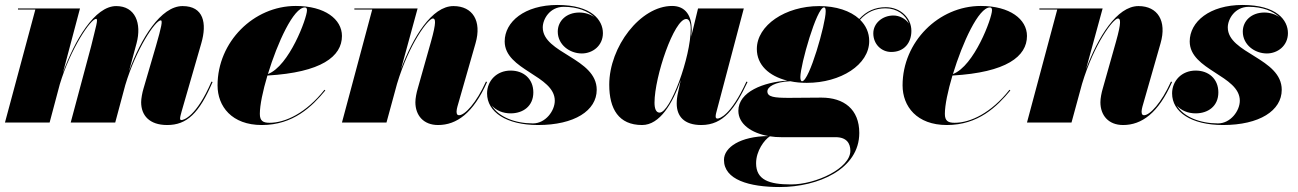

<svg xmlns="http://www.w3.org/2000/svg" viewBox="-20 -494 5232 774"><path d="M444.5 0 485 -151C528.5 -296 606 -412 628 -412C636.5 -412 631 -386 608.5 -308L558.5 -137C553.5 -120.5 549 -96.5 549 -82C549 -29 582 10 654 10C733.5 10 783 -37.5 837 -163.5L832.5 -165C771.5 -23.5 720 -10 711.5 -10C707 -10 706 -12.5 706 -17C706 -22 709.5 -35.5 712.5 -46L791.5 -319.5C815 -400.5 801 -469.5 716 -469.5C628.5 -469.5 548 -339.5 500 -206.5L530.5 -319.5C552 -400 525.5 -469.5 448.5 -469.5C362 -469.5 281 -332 233.5 -200L302.5 -460H52.5V-455.5H122.5L0 0H180L221 -154C264.5 -298.5 345.5 -418 367.5 -418C377 -418 366.5 -387 347.5 -308L265 0Z M1027.5 -35C1027.5 -70 1039.5 -127.5 1058 -189.5C1275.5 -202 1358.5 -266.5 1358.5 -349C1358.5 -416.5 1289.5 -470 1172.5 -470C1002 -470 857 -325 857 -150C857 -65 914.5 10 1035.5 10C1162 10 1237.5 -64 1291.5 -129.5L1288 -132C1214 -38.5 1130.5 1 1067 1C1040.5 1 1027.5 -6.5 1027.5 -35ZM1209 -464C1215.5 -464 1217.5 -460 1217.5 -452.5C1217.5 -421 1145.5 -227.5 1060 -195.5C1098.5 -322 1163.5 -464 1209 -464Z M1480.5 -455.5 1358.5 0H1538L1580.5 -156C1629.5 -319 1707 -419.5 1725 -419.5C1736 -419.5 1739.5 -404.5 1717.5 -326.5L1664 -137C1659 -120.5 1654.5 -97.5 1654.5 -82C1654.5 -29 1687 10 1746 10C1820.5 10 1888 -37.5 1943.5 -163.5L1939 -165C1900.5 -79.5 1854 -29.5 1830.5 -29.5C1824 -29.5 1820.5 -33 1820.5 -44.5C1820.5 -49.5 1822.5 -59.5 1824 -64.5L1897 -319.5C1923 -409.5 1885.5 -469.5 1808 -469.5C1721 -469.5 1644.5 -344 1596.5 -215L1663.5 -460H1408.5V-455.5Z M2385.5 -132C2385.5 -260 2168 -278.5 2168 -383.5C2168 -417 2196.5 -466.5 2252.5 -466.5C2307 -466.5 2350 -450 2376.5 -424.5C2360 -436.5 2338.5 -443.5 2315.5 -443.5C2263 -443.5 2228.5 -409.5 2228.5 -366.5C2228.5 -314 2276 -278.5 2325.5 -278.5C2369 -278.5 2410.5 -309.5 2410.5 -360.5C2410.5 -412.5 2365.5 -474 2227.5 -474C2094.5 -474 2014.5 -406 2014.5 -327C2014.5 -211 2216.5 -190 2216.5 -88C2216.5 -47 2179 3.5 2128.5 3.5C2057 3.5 1990.5 -22 1962.5 -68.5C1980 -48.5 2007.5 -37 2038.5 -37C2088.5 -37 2130 -66 2130 -121.5C2130 -176 2091 -209.5 2038.5 -209.5C1982 -209.5 1943.5 -168 1943.5 -117.5C1943.5 -43 2020 10 2149 10C2295.5 10 2385.5 -48 2385.5 -132Z M2768.5 -374C2768.5 -429 2744.5 -470 2689.5 -470C2561.5 -470 2436 -305.5 2436 -152.5C2436 -55 2474 10 2568.5 10C2640 10 2691.5 -77.5 2724 -170.5L2711 -110C2710 -103 2708 -92.5 2708 -76.5C2708 -25.5 2737.5 10 2807 10C2897 10 2943 -57 2993.5 -163.5L2989 -165C2925.5 -27 2880.5 -16 2872 -16C2867.5 -16 2865 -19 2865 -24C2865 -28.5 2865.5 -33 2867 -38.5L2978.5 -460H2794L2766.5 -346.5C2767.5 -358 2768.5 -367.5 2768.5 -374ZM2764.5 -378C2764.5 -263.5 2682.5 -40 2639 -40C2624 -40 2618.5 -57.5 2618.5 -80C2618.5 -185 2697.5 -417.5 2746.5 -417.5C2757 -417.5 2764.5 -405 2764.5 -378Z M3232.5 -160C3369 -160 3484 -233 3484 -328.5C3484 -362.5 3470.5 -391.5 3447 -414.5C3475.5 -446 3509 -460.5 3550 -460.5C3595 -460.5 3631.5 -434.5 3644 -398.5C3631 -419 3605.5 -431.5 3581.5 -431.5C3537.5 -431.5 3500.5 -400.5 3500.5 -359.5C3500.5 -316 3533 -284.5 3573 -284.5C3625.5 -284.5 3654 -322 3654 -369.5C3654 -422.5 3609.5 -465 3550.5 -465C3507.5 -465 3472.5 -449 3444 -417.5C3408 -450.5 3350.5 -469.5 3282.5 -469.5C3146 -469.5 3031 -392 3031 -296.5C3031 -232.5 3079.5 -187.5 3153.5 -169C3059.5 -163 2956.5 -124.5 2956.5 -47.5C2956.5 6.5 3010 42.5 3077.5 54.5C2964.5 55.5 2898.5 100 2898.5 150.5C2898.5 230.5 3000 260 3123.5 260C3278 260 3444 188 3444 42C3444 -54 3381.5 -100.5 3291.5 -100.5C3263 -100.5 3195.5 -99.5 3160.5 -99.5C3102 -99.5 3073.5 -103 3073.5 -125.5C3073.5 -143.5 3102.5 -164 3166 -166.5C3186.5 -162 3209 -160 3232.5 -160ZM3213.5 -166.5C3208 -166.5 3206.5 -174 3206.5 -183.5C3206.5 -232.5 3272.5 -464 3301.5 -464C3308 -464 3308.5 -457 3308.5 -447.5C3308.5 -398.5 3242.5 -166.5 3213.5 -166.5ZM3028 164C3028 114 3061.5 69.5 3083.5 55.5C3098.5 58 3114 59 3130 59H3348.5C3393 59 3408 84 3408 114C3408 184 3270 249.5 3168.5 249.5C3080 249.5 3028 231 3028 164Z M3789 -35C3789 -70 3801 -127.5 3819.5 -189.5C4037 -202 4120 -266.5 4120 -349C4120 -416.5 4051 -470 3934 -470C3763.5 -470 3618.5 -325 3618.5 -150C3618.5 -65 3676 10 3797 10C3923.5 10 3999 -64 4053 -129.5L4049.5 -132C3975.5 -38.5 3892 1 3828.5 1C3802 1 3789 -6.5 3789 -35ZM3970.5 -464C3977 -464 3979 -460 3979 -452.5C3979 -421 3907 -227.5 3821.5 -195.5C3860 -322 3925 -464 3970.5 -464Z M4242 -455.5 4120 0H4299.5L4342 -156C4391 -319 4468.5 -419.5 4486.5 -419.5C4497.5 -419.5 4501 -404.5 4479 -326.5L4425.5 -137C4420.5 -120.5 4416 -97.5 4416 -82C4416 -29 4448.5 10 4507.5 10C4582 10 4649.5 -37.5 4705 -163.5L4700.5 -165C4662 -79.5 4615.5 -29.5 4592 -29.5C4585.5 -29.5 4582 -33 4582 -44.5C4582 -49.5 4584 -59.5 4585.5 -64.5L4658.5 -319.5C4684.5 -409.5 4647 -469.5 4569.5 -469.5C4482.5 -469.5 4406 -344 4358 -215L4425 -460H4170V-455.5Z M5147 -132C5147 -260 4929.5 -278.5 4929.5 -383.5C4929.5 -417 4958 -466.5 5014 -466.5C5068.5 -466.5 5111.5 -450 5138 -424.5C5121.5 -436.5 5100 -443.5 5077 -443.5C5024.5 -443.5 4990 -409.5 4990 -366.5C4990 -314 5037.5 -278.5 5087 -278.5C5130.5 -278.5 5172 -309.5 5172 -360.5C5172 -412.5 5127 -474 4989 -474C4856 -474 4776 -406 4776 -327C4776 -211 4978 -190 4978 -88C4978 -47 4940.5 3.5 4890 3.5C4818.5 3.5 4752 -22 4724 -68.5C4741.5 -48.5 4769 -37 4800 -37C4850 -37 4891.5 -66 4891.5 -121.5C4891.5 -176 4852.5 -209.5 4800 -209.5C4743.5 -209.5 4705 -168 4705 -117.5C4705 -43 4781.5 10 4910.5 10C5057 10 5147 -48 5147 -132Z"/></svg>

Font: Bodoni* 36pt Fatface
Style: Italic
Weight: 900
Italic angle: -13°
Version: Version 2.3